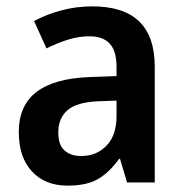

<svg xmlns="http://www.w3.org/2000/svg" viewBox="-20 -573 577 603"><path d="M270 -553Q466 -553 466 -364V0H379L357 -74H354Q323 -31 287.5 -10.5Q252 10 192 10Q122 10 80.5 -34.5Q39 -79 39 -158Q39 -242 95 -284.5Q151 -327 262 -331L346 -334V-363Q346 -413 324.5 -436Q303 -459 262 -459Q227 -459 193.5 -448.5Q160 -438 126 -421L87 -507Q126 -528 173 -540.5Q220 -553 270 -553ZM289 -255Q220 -252 191.5 -226.5Q163 -201 163 -157Q163 -118 182.5 -100.5Q202 -83 235 -83Q283 -83 314.5 -115.5Q346 -148 346 -209V-257Z"/></svg>

Font: Noto Sans Telugu SemiCondensed SemiBold
Style: Regular
Weight: 600
Width: 4
Designer: Jelle Bosma - Monotype Design Team
Foundry: Monotype Imaging Inc.
Version: Version 2.005; ttfautohint (v1.8.4.7-5d5b)